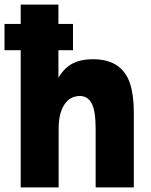

<svg xmlns="http://www.w3.org/2000/svg" viewBox="-34 -810 654 830"><path d="M55.5 -593H-14.5V-706.5H55.5V-790H218.5V-706.5H281.5V-593H218.5V-474Q244.5 -517.5 280.5 -535.8Q316.5 -554 366 -554Q432.5 -554 472 -526.8Q511.5 -499.5 528 -449.2Q544.5 -399 544.5 -325V0H379.5V-252Q379.5 -331.5 362.2 -363.2Q345 -395 311.5 -395Q268.5 -395 244 -357.5Q219.5 -320 219.5 -253V0H55.5Z"/></svg>

Font: JuliaMono Black
Style: Regular
Weight: 900
Monospace: yes
Designer: cormullion
Foundry: corm
Version: Version 0.054; ttfautohint (v1.8.4)